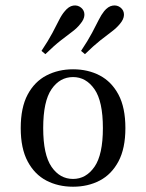

<svg xmlns="http://www.w3.org/2000/svg" viewBox="-20 -685 545 716"><path d="M252.4 11.3Q196.8 11.3 152.8 -11.7Q108.9 -34.7 83.1 -83.1Q57.3 -131.5 57.3 -207.3Q57.3 -283.9 83.1 -332.3Q108.9 -380.6 153.2 -403.6Q197.6 -426.6 252.4 -426.6Q308.1 -426.6 352 -403.6Q396 -380.6 421.8 -332.3Q447.6 -283.9 447.6 -207.3Q447.6 -131.5 421.8 -83.1Q396 -34.7 352 -11.7Q308.1 11.3 252.4 11.3ZM252.4 -17.7Q300.8 -17.7 332.3 -62.9Q363.7 -108.1 363.7 -207.3Q363.7 -307.3 332.3 -352.4Q300.8 -397.6 252.4 -397.6Q203.2 -397.6 172.2 -352.4Q141.1 -307.3 141.1 -207.3Q141.1 -108.1 172.2 -62.9Q203.2 -17.7 252.4 -17.7ZM296.8 -483.1 282.3 -495.2Q308.1 -533.9 323 -562.1Q337.9 -590.3 348 -610.5Q358.1 -630.6 368.5 -643.5Q383.1 -661.3 400 -664.1Q416.9 -666.9 429.8 -656.5Q442.7 -646 442.3 -629.4Q441.9 -612.9 426.6 -595.2Q414.5 -580.6 396.8 -567.3Q379 -554 354.4 -534.7Q329.8 -515.3 296.8 -483.1ZM149.2 -483.1 134.7 -495.2Q160.5 -533.9 175.4 -562.1Q190.3 -590.3 200.4 -610.5Q210.5 -630.6 221.8 -643.5Q236.3 -661.3 252.8 -664.1Q269.4 -666.9 282.3 -656.5Q295.2 -646 294.8 -629.4Q294.4 -612.9 279 -595.2Q267.7 -580.6 250 -567.3Q232.3 -554 207.3 -534.7Q182.3 -515.3 149.2 -483.1Z"/></svg>

Font: Playfair 5pt SemiExpanded Light
Style: Regular
Weight: 400
Version: Version 2.203